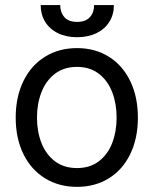

<svg xmlns="http://www.w3.org/2000/svg" viewBox="-20 -727 607 758"><path d="M42 -262.7Q42 -344.2 72.3 -406.5Q102.5 -468.8 157.5 -502.9Q212.4 -537.1 284.2 -537.1Q355.5 -537.1 409.9 -502.9Q464.4 -468.8 494.4 -406.5Q524.4 -344.2 524.4 -262.7Q524.4 -181.2 494.4 -119.1Q464.4 -57.1 409.9 -23.2Q355.5 10.7 284.2 10.7Q212.4 10.7 157.5 -23.2Q102.5 -57.1 72.3 -119.1Q42 -181.2 42 -262.7ZM440.4 -262.7Q440.4 -317.4 423.1 -362.8Q405.8 -408.2 370.6 -435.5Q335.4 -462.9 284.2 -462.9Q231.9 -462.9 196.5 -435.5Q161.1 -408.2 143.6 -362.8Q126 -317.4 126 -262.7Q126 -208 143.6 -162.8Q161.1 -117.7 196.5 -90.6Q231.9 -63.5 284.2 -63.5Q335.4 -63.5 370.6 -90.6Q405.8 -117.7 423.1 -162.8Q440.4 -208 440.4 -262.7ZM284.2 -580.1Q240.7 -580.1 208.3 -596.2Q175.8 -612.3 158.2 -641.1Q140.6 -669.9 140.6 -707H217.8Q217.8 -678.2 234.1 -659.4Q250.5 -640.6 284.2 -640.6Q318.4 -640.6 335 -659.4Q351.6 -678.2 351.6 -707H429.7Q429.7 -669.9 411.9 -641.1Q394 -612.3 361.1 -596.2Q328.1 -580.1 284.2 -580.1Z"/></svg>

Font: Pretendard Std
Style: Regular
Weight: 400
Designer: Base glyphs from Inter by Rasmus Andersson; Hangeul glyphs from Noto Sans CJK(Source Han Sans) by Jang Soo-young and Kan
Foundry: Kil Hyung-jin
Version: Version 1.309